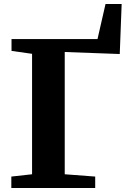

<svg xmlns="http://www.w3.org/2000/svg" viewBox="-20 -938 644 958"><path d="M36.5 0V-57L140 -68.5V-669.5L37.5 -684V-743H466.5L506.5 -918H587L577.5 -668.5L303 -678.5V-68.5L455 -57V0Z"/></svg>

Font: Merriweather 36pt ExtraBold
Style: Regular
Weight: 800
Designer: Eben Sorkin
Foundry: Eben Sorkin
Version: Version 2.100